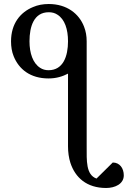

<svg xmlns="http://www.w3.org/2000/svg" viewBox="-20 -708 637 957"><path d="M319 -502C319 -428 295 -358 222 -358C206 -358 192 -362 180 -370C144 -393 127 -443 127 -502C127 -576 149 -647 223 -647C240 -647 254 -643 266 -635C303 -612 319 -562 319 -502ZM542 102 461 182C408 163 412 93 412 21V-502C412 -528 408 -552 399 -575C374 -640 313 -688 223 -688C194 -688 168 -683 145 -673C81 -647 35 -590 35 -502C35 -475 39 -450 48 -428C74 -363 131 -317 222 -317C261 -317 292 -327 319 -341V21C319 51 323 79 331 104C355 177 412 229 509 229C553 229 597 209 597 166C597 131 577 102 542 102Z"/></svg>

Font: Veleka
Style: Regular
Weight: 400
Designer: Stefan Peev, Context Ltd, 2016; SIL International, 1997-2014.
Foundry: Stefan Peev, Context Ltd, 2016
Version: Version 1.000